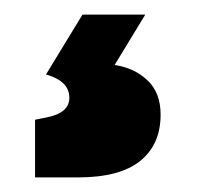

<svg xmlns="http://www.w3.org/2000/svg" viewBox="-20 -40 278 263"><path d="M200 117Q200 158 172 180.5Q144 203 87 203H28V124L43 121Q75 115 75 94Q75 71 43 62L93 -20H179L137 49Q164 53 182 70Q200 87 200 117Z"/></svg>

Font: Exo Black
Style: Regular
Weight: 900
Designer: Natanael Gama
Foundry: Natanael Gama
Version: Version 1.500; ttfautohint (v1.6)